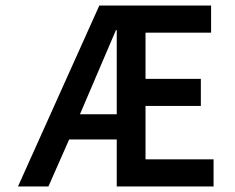

<svg xmlns="http://www.w3.org/2000/svg" viewBox="-20 -674 849 694"><path d="M399 -565H402V-261H269ZM506 -98V-291H706V-389H506V-556H743V-654H339L45 0H155L230 -170H402V0H752V-98Z"/></svg>

Font: Falling Sky
Style: Condensed
Weight: 400
Designer: Paul D. Hunt
Foundry: Adobe Systems Incorporated
Version: Version 1.02